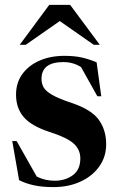

<svg xmlns="http://www.w3.org/2000/svg" viewBox="-20 -752 486 784"><path d="M243 -524Q282.5 -524 312.5 -517.5Q342.5 -511 374.5 -497.5L393.5 -359H377.5L311 -478Q279 -498.5 239 -498.5Q149.5 -498.5 149.5 -430Q149.5 -411 158 -395.5Q166.5 -380 192.8 -364.8Q219 -349.5 273 -331.5Q353.5 -304.5 383.5 -262.8Q413.5 -221 413.5 -163Q413.5 -111.5 385.2 -72Q357 -32.5 308.2 -10.2Q259.5 12 198 12Q152 12 118 4.5Q84 -3 58 -16.5L30 -176H48L130 -31Q163.5 -14 203.5 -14Q246.5 -14 277.2 -36.5Q308 -59 308 -105Q308 -140.5 281.5 -165.2Q255 -190 181.5 -213.5Q108 -237.5 76.8 -274Q45.5 -310.5 45.5 -365.5Q45.5 -414.5 71.5 -450Q97.5 -485.5 142.2 -504.8Q187 -524 243 -524ZM60.5 -569 181 -732H266.5L387.5 -569H363L224 -666L85 -569Z"/></svg>

Font: Newsreader 72pt SemiBold
Style: Regular
Weight: 600
Designer: Hugues Gentile
Foundry: Production Type
Version: Version 1.003; ttfautohint (v1.8.3)